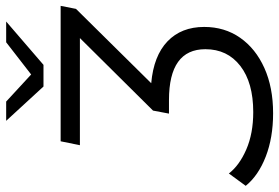

<svg xmlns="http://www.w3.org/2000/svg" viewBox="-168 -756 927 638"><g transform="rotate(-90 296.0 -437.5)"><path d="M238 6Q157 6 94 -18.5Q31 -43 -3 -85L38 -141Q65 -106 118 -83Q171 -60 242 -60Q340 -60 395.5 -103Q451 -146 451 -219Q451 -340 282 -340H237L247 -393L488 -636H132L145 -700H595L585 -649L338 -399Q429 -391 477 -345Q525 -299 525 -223Q525 -155 489 -103.5Q453 -52 388.5 -23Q324 6 238 6ZM327 -757 213 -881H277L367 -798L474 -881H543L399 -757Z"/></g></svg>

Font: Montserrat
Style: Italic
Weight: 400
Italic angle: -11.3°
Designer: Julieta Ulanovsky
Foundry: Julieta Ulanovsky
Version: Version 9.000; ttfautohint (v1.8.4.7-5d5b)